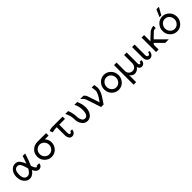

<svg xmlns="http://www.w3.org/2000/svg" viewBox="448 -2478 4429 4429"><g transform="rotate(-45 2662.0 -263.5)"><path d="M239 -481Q277 -481 308.5 -463.5Q340 -446 362 -414.5Q384 -383 397 -356.5Q410 -330 423 -295Q475 -431 487 -481H570Q510 -295 467 -201Q463 -193 463 -187Q463 -180 470 -162Q503 -70 536 -70Q553 -70 557 -93H639Q637 -45 606.5 -18Q576 9 537 9Q508 9 482.5 -7Q457 -23 444.5 -41Q432 -59 421 -78.5Q410 -98 409 -99Q336 9 240 9Q157 9 100 -61Q43 -131 43 -237Q43 -343 99.5 -412Q156 -481 239 -481ZM125 -236Q125 -145 158 -107Q191 -69 239 -69Q310 -69 371 -180Q373 -183 373 -190Q373 -196 361 -235Q350 -270 345 -285.5Q340 -301 328 -328.5Q316 -356 305.5 -368.5Q295 -381 278.5 -392Q262 -403 242 -403Q234 -404 217 -402Q125 -385 125 -236Z M713 -232Q713 -336 784.5 -404Q856 -472 963 -472H1243V-391H1121Q1184 -320 1184 -232Q1184 -136 1117.5 -63.5Q1051 9 949 9Q853 9 783 -61Q713 -131 713 -232ZM796 -232Q796 -168 840 -120.5Q884 -73 949 -73Q1014 -73 1058.5 -120Q1103 -167 1103 -232Q1103 -296 1058.5 -343.5Q1014 -391 949 -391Q884 -391 840 -344Q796 -297 796 -232Z M1334 -446Q1384 -472 1466 -472H1782V-395H1595V-188Q1595 -183 1594.5 -167Q1594 -151 1594.5 -143.5Q1595 -136 1596 -121.5Q1597 -107 1599 -99.5Q1601 -92 1605 -83.5Q1609 -75 1616 -71Q1623 -67 1632 -67Q1649 -67 1658.5 -81Q1668 -95 1669 -109H1727Q1725 -54 1693 -22.5Q1661 9 1620 9Q1567 9 1541.5 -29.5Q1516 -68 1514 -117Q1513 -142 1513 -194V-395Q1464 -395 1434 -391Q1404 -387 1386 -380L1367 -374Z M1869 -472H1963Q1977 -438 1987 -403.5Q1997 -369 2002 -338.5Q2007 -308 2009 -288Q2011 -268 2012 -242.5Q2013 -217 2013 -213Q2018 -159 2044 -116.5Q2070 -74 2120 -74Q2177 -74 2202 -135Q2224 -193 2218 -282Q2217 -374 2166 -472H2258Q2312 -357 2312 -239Q2312 -136 2258.5 -63.5Q2205 9 2121 9Q2042 9 1992.5 -52.5Q1943 -114 1932 -197Q1931 -202 1930 -254.5Q1929 -307 1916 -354Q1903 -401 1869 -472Z M2353 -472H2465Q2476 -462 2484.5 -452Q2493 -442 2498 -436Q2503 -430 2508.5 -419Q2514 -408 2515.5 -404.5Q2517 -401 2521.5 -388.5Q2526 -376 2527 -375Q2545 -324 2578.5 -220.5Q2612 -117 2617 -101Q2623 -110 2645 -140Q2667 -170 2684.5 -198Q2702 -226 2715 -252Q2747 -313 2746 -363Q2746 -377 2731 -472H2813Q2827 -386 2827 -369Q2827 -322 2806 -267Q2785 -212 2763.5 -176Q2742 -140 2700.5 -80Q2659 -20 2647 0H2566L2455 -334Q2451 -346 2447 -355.5Q2443 -365 2440 -373Q2437 -381 2432.5 -388.5Q2428 -396 2425.5 -400.5Q2423 -405 2417 -412Q2411 -419 2408.5 -422Q2406 -425 2397 -433Q2388 -441 2385 -444Q2382 -447 2370 -457.5Q2358 -468 2353 -472Z M2901 -236Q2901 -335 2968.5 -408Q3036 -481 3136 -481Q3233 -481 3302.5 -409.5Q3372 -338 3372 -236Q3372 -137 3304.5 -64Q3237 9 3136 9Q3040 9 2970.5 -62Q2901 -133 2901 -236ZM2983 -236Q2983 -171 3026.5 -122Q3070 -73 3136 -73Q3202 -73 3246 -122Q3290 -171 3290 -236Q3290 -301 3246.5 -350Q3203 -399 3136 -399Q3070 -399 3026.5 -350.5Q2983 -302 2983 -236Z M3460 166V-473H3542L3543 -472V-216Q3543 -214 3542.5 -210Q3542 -206 3542 -204Q3542 -144 3579.5 -108.5Q3617 -73 3666 -73Q3719 -73 3754 -111Q3789 -149 3789 -215V-473H3871L3872 -472V-191Q3872 -185 3871 -162Q3870 -139 3871 -127Q3872 -115 3874 -98.5Q3876 -82 3883 -74.5Q3890 -67 3901 -67Q3913 -67 3921.5 -76Q3930 -85 3930 -99L3929 -109H3987Q3988 -102 3988 -91Q3988 -57 3964 -25.5Q3940 6 3888 9Q3872 8 3858.5 2.5Q3845 -3 3837 -9.5Q3829 -16 3821.5 -27Q3814 -38 3811.5 -44Q3809 -50 3804.5 -61Q3800 -72 3800 -73Q3787 -50 3769.5 -34Q3752 -18 3736 -10.5Q3720 -3 3706.5 1Q3693 5 3682.5 6.5Q3672 8 3671 8Q3648 8 3642 7Q3582 -3 3543 -63V166Z M4049 -126V-473H4130L4131 -472V-152Q4131 -150 4130.5 -144.5Q4130 -139 4130 -136Q4130 -73 4172 -63Q4191 -63 4207 -78.5Q4223 -94 4226 -128H4269Q4267 -59 4233.5 -25Q4200 9 4159 9Q4113 9 4081 -27.5Q4049 -64 4049 -126Z M4359 0V-473H4441V-267Q4468 -293 4495.5 -319Q4523 -345 4538.5 -359.5Q4554 -374 4570 -389Q4586 -404 4594 -411.5Q4602 -419 4610.5 -425.5Q4619 -432 4624.5 -435.5Q4630 -439 4636 -441Q4687 -470 4745 -472V-398Q4703 -399 4677 -387Q4660 -377 4651 -365Q4643 -357 4527 -247L4774 0H4658L4469 -190L4441 -152V0Z M4984 -513 5062 -693H5144L5042 -513ZM4807 -236Q4807 -335 4874.5 -408Q4942 -481 5042 -481Q5139 -481 5208.5 -409.5Q5278 -338 5278 -236Q5278 -137 5210.5 -64Q5143 9 5042 9Q4946 9 4876.5 -62Q4807 -133 4807 -236ZM4889 -236Q4889 -171 4932.5 -122Q4976 -73 5042 -73Q5108 -73 5152 -122Q5196 -171 5196 -236Q5196 -301 5152.5 -350Q5109 -399 5042 -399Q4976 -399 4932.5 -350.5Q4889 -302 4889 -236Z"/></g></svg>

Font: Coval
Style: Light
Weight: 300
Foundry: Context Ltd
Version: Version 001.000